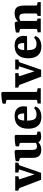

<svg xmlns="http://www.w3.org/2000/svg" viewBox="1217 -1912 705 3179"><g transform="rotate(-90 1569.5 -322.5)"><path d="M354 -359 302 -370V-423H466V-372L439 -363Q424 -359 419 -346L297 6H236ZM272 6H183L48 -346Q42 -359 29 -363L2 -372V-423H241V-370L189 -359L290 -46Z M827 -69Q801 -32 767 -12Q733 8 675 8Q610 8 577.5 -27Q545 -62 545 -135V-329Q545 -346 529 -350L490 -360V-414Q528 -423 574.5 -428Q621 -433 659 -433L676 -417V-152Q676 -100 690.5 -81.5Q705 -63 735 -63Q755 -63 774.5 -71Q794 -79 812 -93ZM980 -7Q967 -3 941 2Q915 7 892 7Q851 7 826.5 -13Q802 -33 794 -73V-330Q794 -348 778 -351L736 -361V-415Q775 -424 822 -428.5Q869 -433 908 -433L925 -417V-83Q925 -71 930 -66.5Q935 -62 944 -61L980 -56Z M1028 -208Q1028 -318 1081.5 -375.5Q1135 -433 1234 -433Q1321 -433 1360 -392Q1399 -351 1399 -288Q1399 -273 1397.5 -257Q1396 -241 1393 -227H1118V-275H1279Q1280 -280 1280 -284Q1280 -288 1280 -294Q1280 -332 1267 -356Q1254 -380 1225 -380Q1196 -380 1179 -348.5Q1162 -317 1162 -231Q1162 -175 1171 -139.5Q1180 -104 1202.5 -87Q1225 -70 1263 -70Q1293 -70 1321 -80Q1349 -90 1368 -111L1396 -90Q1382 -41 1335.5 -15.5Q1289 10 1223 10Q1156 10 1113 -16.5Q1070 -43 1049 -92Q1028 -141 1028 -208Z M1637 -80Q1637 -62 1654 -59L1698 -52V0H1445V-52L1489 -59Q1506 -62 1506 -79V-552Q1506 -570 1489 -573L1442 -580V-631Q1481 -642 1530.5 -648Q1580 -654 1620 -655L1637 -638Z M2061 -359 2009 -370V-423H2173V-372L2146 -363Q2131 -359 2126 -346L2004 6H1943ZM1979 6H1890L1755 -346Q1749 -359 1736 -363L1709 -372V-423H1948V-370L1896 -359L1997 -46Z M2194 -208Q2194 -318 2247.5 -375.5Q2301 -433 2400 -433Q2487 -433 2526 -392Q2565 -351 2565 -288Q2565 -273 2563.5 -257Q2562 -241 2559 -227H2284V-275H2445Q2446 -280 2446 -284Q2446 -288 2446 -294Q2446 -332 2433 -356Q2420 -380 2391 -380Q2362 -380 2345 -348.5Q2328 -317 2328 -231Q2328 -175 2337 -139.5Q2346 -104 2368.5 -87Q2391 -70 2429 -70Q2459 -70 2487 -80Q2515 -90 2534 -111L2562 -90Q2548 -41 2501.5 -15.5Q2455 10 2389 10Q2322 10 2279 -16.5Q2236 -43 2215 -92Q2194 -141 2194 -208Z M2895 0V-52L2920 -59Q2928 -61 2932 -66Q2936 -71 2936 -80V-261Q2936 -313 2921 -334Q2906 -355 2874 -355Q2853 -355 2830.5 -346.5Q2808 -338 2788 -321L2789 -358Q2816 -396 2854 -414.5Q2892 -433 2940 -433Q3014 -433 3040.5 -392Q3067 -351 3067 -275V-80Q3067 -62 3084 -59L3124 -52V0ZM2624 0V-52L2664 -59Q2680 -62 2680 -80V-327Q2680 -345 2664 -348L2620 -357V-411Q2658 -421 2700 -426Q2742 -431 2779 -432L2798 -416L2812 -341V-80Q2812 -64 2828 -59L2852 -52V0Z"/></g></svg>

Font: Rasa
Style: Regular
Weight: 400
Designer: Anna Giedrys (Yrsa+Rasa design), David Brezina (Yrsa art-direction, Rasa art-direction, design)
Foundry: Rosetta Type Foundry
Version: Version 2.004